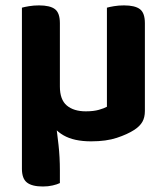

<svg xmlns="http://www.w3.org/2000/svg" viewBox="-20 -504 612 705"><path d="M60.5 -287H186.7L183.3 -63.7Q189.9 -16.5 194.9 28.3Q199.9 73.2 199.9 122.3V168.2Q190 173.1 173.5 176.9Q157.1 180.8 137.5 180.8Q97.7 180.8 79.1 166.3Q60.5 151.9 60.5 115.7ZM140.8 -160.5V-244.5L199.9 -259.3V-186.2Q199.9 -138 225.3 -116.6Q250.8 -95.2 294.9 -95.2Q323.7 -95.2 343.1 -100.8Q362.5 -106.3 372.6 -112V-259.3H512V-96.5Q512 -72.9 502.8 -56.7Q493.7 -40.6 473.4 -27.3Q447.8 -10.7 408.9 2.1Q370.1 15 314.5 15Q251.3 15 212.9 -7.3Q174.6 -29.5 157.7 -69Q140.8 -108.4 140.8 -160.5ZM512 -213.3H372.6V-475.8Q381.5 -478.5 398.5 -481.3Q415.4 -484.2 435.3 -484.2Q475.5 -484.2 493.7 -470.4Q512 -456.6 512 -418.8ZM199.9 -213.3H60.5V-475.8Q69.5 -478.5 86.6 -481.3Q103.7 -484.2 123.2 -484.2Q163.7 -484.2 181.8 -470.4Q199.9 -456.6 199.9 -418.8Z"/></svg>

Font: Baloo Tammudu 2
Style: Regular
Weight: 400
Designer: Maithili Shingre, Omkar Shende and Ek Type
Foundry: Ek Type
Version: Version 1.700